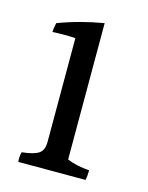

<svg xmlns="http://www.w3.org/2000/svg" viewBox="-79 -562 436 566"><g transform="rotate(15 138.5 -279.5)"><path d="M99 -128V-445Q83 -446 65.5 -446Q48 -446 29 -445Q29 -455 33 -473Q99 -498 171 -510V-94Q199 -82 239 -79Q239 -61 236 -49H31Q29 -64 33 -79Q70 -83 84.5 -93Q99 -103 99 -128Z"/></g></svg>

Font: Halant
Style: Regular
Weight: 400
Designer: Hitesh Malaviya (Devanagari), Satya Rajpurohit (Latin)
Foundry: Indian Type Foundry
Version: Version 1.100;PS 1.0;hotconv 1.0.78;makeotf.lib2.5.61930; tt